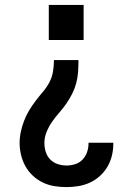

<svg xmlns="http://www.w3.org/2000/svg" viewBox="-20 -540 540 783"><path d="M179 -377V-520H321V-377ZM251 223Q226 223 201.5 219Q177 215 155 204.5Q133 194 114.5 177Q96 160 84 138.5Q72 117 66 92.5Q60 68 60 43Q60 20 65 -3Q70 -26 78.5 -48Q87 -70 99 -90Q111 -110 125.5 -129Q140 -148 155 -165.5Q170 -183 181 -203.5Q192 -224 196 -247.5Q200 -271 200 -295H300Q300 -271 298.5 -247.5Q297 -224 291 -201.5Q285 -179 274.5 -158Q264 -137 250.5 -117.5Q237 -98 221.5 -80.5Q206 -63 192.5 -43.5Q179 -24 170 -2Q161 20 161 43Q161 61 166.5 79Q172 97 184.5 110Q197 123 215 129Q233 135 251 135Q269 135 286.5 129.5Q304 124 316.5 111Q329 98 335 80.5Q341 63 341 45Q341 45 341 44Q341 43 341 42H442Q442 44 442 45.5Q442 47 442 48Q442 72 436 96Q430 120 417.5 141Q405 162 386.5 178.5Q368 195 346 205Q324 215 299.5 219Q275 223 251 223Z"/></svg>

Font: Iosevka SS04 Semibold
Style: Regular
Weight: 600
Monospace: yes
Designer: Belleve Invis
Foundry: Belleve Invis
Version: Version 19.0.0; ttfautohint (v1.8.4)